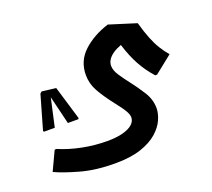

<svg xmlns="http://www.w3.org/2000/svg" viewBox="-115 -604 1063 964"><g transform="rotate(-20 417.0 -122.0)"><path d="M346 212Q243 212 162.5 189.5Q82 167 35 145L83 43H93Q149 67 215 80Q281 93 346 93Q397 93 431.5 83.5Q466 74 483 58Q500 42 500 22Q500 8 489 -12Q478 -32 447 -71Q404 -126 381 -167.5Q358 -209 358 -255Q358 -330 412 -380Q466 -430 548 -456L692 -411Q706 -361 720.5 -324.5Q735 -288 752 -260.5Q769 -233 789 -210L695 -135H685Q648 -176 621.5 -224Q595 -272 575 -337Q548 -327 530 -314.5Q512 -302 502.5 -287Q493 -272 493 -255Q493 -231 511 -203.5Q529 -176 554 -144Q583 -107 609 -65.5Q635 -24 635 22Q635 50 620.5 83Q606 116 572.5 145.5Q539 175 483.5 193.5Q428 212 346 212ZM121 -254 196 -245 250 -65 247 -60H191L152 -221L157 -222L121 -60H63L60 -65L112 -246Z"/></g></svg>

Font: Fustat ExtraBold
Style: Regular
Weight: 800
Designer: Mohamed Gaber, Khaled Hosny, Laura Garcia Mut
Foundry: Kief Type Foundry, Alif Type Foundry, Hard Type Foundry
Version: Version 1.007